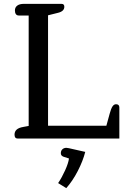

<svg xmlns="http://www.w3.org/2000/svg" viewBox="-20 -715 652 991"><path d="M55 -20Q55 -36 66 -46Q77 -56 101 -60L128 -65V-635H77Q67 -635 62 -642Q57 -649 57 -661Q57 -677 69 -686Q81 -695 102 -695H298Q312 -695 312 -680Q312 -657 280 -649L228 -636V-66H529L546 -128Q553 -154 560.5 -165.5Q568 -177 579 -177Q596 -177 596 -160V0H71Q55 0 55 -20ZM280 230Q299 202 316 164.5Q333 127 336 103L308 94Q294 89 294 76Q294 63 302 55.5Q310 48 323 48Q326 48 336 50L420 69Q408 116 381.5 167.5Q355 219 322 256Z"/></svg>

Font: Maitree Medium
Style: Regular
Weight: 500
Designer: CadsonDemak Team
Foundry: CadsonDemak
Version: Version 1.000